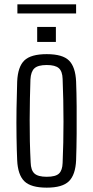

<svg xmlns="http://www.w3.org/2000/svg" viewBox="-20 -856 429 883"><path d="M195 7Q122 7 92 -22.5Q62 -52 59 -119Q57 -163 56 -226.5Q55 -290 56 -357Q57 -424 59 -481Q62 -549 92 -578Q122 -607 195 -607Q268 -607 297.5 -577.5Q327 -548 330 -481Q332 -430 332.5 -367.5Q333 -305 332.5 -240.5Q332 -176 330 -119Q327 -52 297 -22.5Q267 7 195 7ZM195 -43Q236 -43 251.5 -58Q267 -73 268 -107Q272 -198 272 -296.5Q272 -395 268 -493Q267 -528 250.5 -542.5Q234 -557 195 -557Q155 -557 138.5 -542Q122 -527 120 -491Q117 -406 116.5 -305.5Q116 -205 121 -109Q122 -73 138.5 -58Q155 -43 195 -43ZM151 -663V-732H237V-663ZM60 -794V-836H330V-794Z"/></svg>

Font: Big Shoulders Text Light
Style: Regular
Weight: 300
Designer: Patric King
Foundry: XO Type Co
Version: Version 1.000; ttfautohint (v1.8.2)